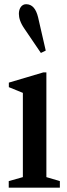

<svg xmlns="http://www.w3.org/2000/svg" viewBox="-20 -870 311 890"><path d="M169.5 -624.5 192 -635.5 156.5 -790C147 -829 129.5 -850.5 101 -850.5C81 -850.5 67.5 -832 67.5 -806C67.5 -787 74.5 -764 92.5 -738ZM20.5 0H257.5V-30.5L195 -49V-534.5H181L21 -487V-466L86 -439.5V-49L20.5 -30.5Z"/></svg>

Font: Libre Caslon Condensed SemiBold
Style: Regular
Weight: 600
Designer: Pablo Impallari, Rodrigo Fuenzalida, Katja Schimmel, Ertekin Erdin
Foundry: Pablo Impallari, Rodrigo Fuenzalida
Version: Version 2.000;gftools[0.9.33]